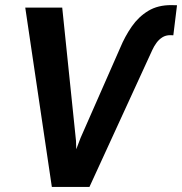

<svg xmlns="http://www.w3.org/2000/svg" viewBox="-20 -741 722 761"><path d="M299.3 -194.3 456.1 -550.8Q475.1 -596.7 502 -635.5Q528.8 -674.3 567.4 -697.8Q606 -721.2 659.7 -720.7L681.6 -720.2L667 -601.1L654.8 -601.6Q636.7 -601.6 623.3 -593Q609.9 -584.5 600.1 -571Q590.3 -557.6 583.5 -542.5L334.5 0H225.6ZM226.6 -710.9 281.2 -183.1 287.1 0H185.5L80.1 -710.9Z"/></svg>

Font: Roboto
Style: Bold Italic
Weight: 700
Italic angle: -12°
Designer: Christian Robertson
Foundry: Google
Version: Version 3.0